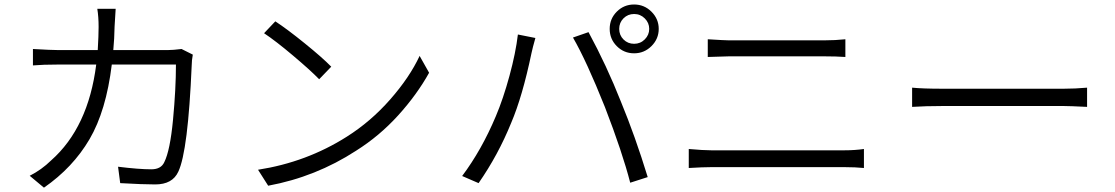

<svg xmlns="http://www.w3.org/2000/svg" viewBox="-20 -824 5040 868"><path d="M800.8 -602.5 851.6 -577.1Q846.7 -549.8 846.7 -529.3Q830.1 -140.6 786.1 -47.9Q759.8 9.8 681.6 9.8Q627 9.8 523.4 3.9L513.7 -70.3Q607.4 -58.6 664.1 -58.6Q708 -58.6 722.7 -90.8Q749 -143.6 762.2 -282.7Q775.4 -421.9 775.4 -532.2H485.4Q460 -323.2 384.8 -194.8Q309.6 -66.4 178.7 24.4L114.3 -29.3Q168 -56.6 210.9 -98.6Q378.9 -247.1 415 -532.2H241.2Q174.8 -532.2 128.9 -528.3V-602.5Q211.9 -597.7 240.2 -597.7H421.9Q425.8 -664.1 425.8 -702.1Q425.8 -748 419.9 -784.2H502.9Q500 -745.1 498 -704.1Q497.1 -649.4 492.2 -597.7H740.2Q761.7 -597.7 800.8 -602.5Z M1173.8 -673.8 1224.6 -727.5Q1278.3 -692.4 1357.9 -627.9Q1437.5 -563.5 1477.5 -522.5L1422.9 -465.8Q1381.8 -507.8 1304.2 -573.2Q1226.6 -638.7 1173.8 -673.8ZM1192.4 15.6 1146.5 -56.6Q1366.2 -90.8 1547.9 -206.1Q1656.2 -274.4 1744.1 -374.5Q1832 -474.6 1877 -571.3L1919.9 -495.1Q1865.2 -396.5 1780.3 -302.7Q1695.3 -209 1589.8 -142.6Q1408.2 -24.4 1192.4 15.6Z M2798.8 -741.2Q2779.3 -721.7 2779.3 -693.4Q2779.3 -665 2798.8 -645.5Q2818.4 -626 2846.7 -626Q2875 -626 2895 -646Q2915 -666 2915 -693.4Q2915 -720.7 2895 -740.7Q2875 -760.7 2846.7 -760.7Q2818.4 -760.7 2798.8 -741.2ZM2768.6 -615.2Q2736.3 -647.5 2736.3 -693.4Q2736.3 -739.3 2768.6 -771.5Q2800.8 -803.7 2846.7 -803.7Q2892.6 -803.7 2925.3 -771Q2958 -738.3 2958 -693.4Q2958 -648.4 2925.3 -615.7Q2892.6 -583 2846.7 -583Q2800.8 -583 2768.6 -615.2ZM2221.7 -298.8Q2254.9 -377 2283.2 -481Q2311.5 -585 2321.3 -668L2400.4 -652.3Q2387.7 -607.4 2382.8 -584Q2341.8 -387.7 2291 -268.6Q2232.4 -124 2143.6 3.9L2069.3 -28.3Q2157.2 -145.5 2221.7 -298.8ZM2714.8 -339.8Q2630.9 -549.8 2570.3 -654.3L2640.6 -678.7Q2722.7 -527.3 2787.1 -364.3Q2851.6 -208 2908.2 -23.4L2829.1 2Q2793.9 -134.8 2714.8 -339.8Z M3093.8 -64.5V-150.4Q3160.2 -144.5 3195.3 -144.5H3797.9Q3843.8 -144.5 3885.7 -150.4V-64.5Q3846.7 -68.4 3797.9 -68.4H3195.3Q3158.2 -68.4 3093.8 -64.5ZM3179.7 -566.4V-646.5Q3257.8 -641.6 3275.4 -641.6H3706.1Q3755.9 -641.6 3801.8 -646.5V-566.4Q3760.7 -569.3 3706.1 -569.3H3275.4Q3270.5 -569.3 3179.7 -566.4Z M4103.5 -340.8V-427.7Q4152.3 -422.9 4239.3 -422.9H4789.1Q4840.8 -422.9 4894.5 -427.7V-340.8Q4816.4 -344.7 4790 -344.7H4239.3Q4164.1 -344.7 4103.5 -340.8Z"/></svg>

Font: Gen Shin Gothic Normal
Style: Regular
Weight: 300
Designer: [Source Han Sans]
Ryoko NISHIZUKA  (kana & ideographs); Paul D. Hunt (Latin, Greek & Cyrillic); Wenlong ZHANG  (bopomofo
Version: Version 1.002.20150607